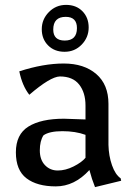

<svg xmlns="http://www.w3.org/2000/svg" viewBox="-20 -752 544 786"><path d="M250.5 -732Q292 -732 317.5 -706Q343 -680 343 -639.5Q343 -599 314.5 -569.5Q286 -540 244.5 -540Q203 -540 177 -566Q151 -592 151 -632.5Q151 -673 180 -702.5Q209 -732 250.5 -732ZM295 -637Q295 -683 249 -683Q198 -683 198 -631Q198 -586 245 -586Q295 -586 295 -637ZM330 -200Q289 -215 235.5 -215Q182 -215 158 -198Q143 -175 143 -136.5Q143 -98 164 -76Q185 -54 216.5 -54Q248 -54 281 -70.5Q314 -87 330 -106ZM346 -56Q285 11 208.5 11Q132 11 88.5 -22Q45 -55 45 -128.5Q45 -202 96.5 -234Q148 -266 242 -266L330 -263V-320Q330 -373 304 -406Q278 -439 225 -439Q186 -438 100 -364Q71 -401 59 -460Q158 -492 241 -492Q324 -492 374 -449Q424 -406 424 -327V-159Q425 -114 438.5 -75.5Q452 -37 474 -22L476 -12L369 14Q356 -18 346 -56Z"/></svg>

Font: Asul
Style: Regular
Weight: 400
Designer: Mariela Monsalve
Foundry: Mariela Monsalve
Version: Version 1.002